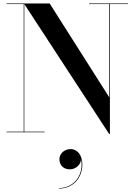

<svg xmlns="http://www.w3.org/2000/svg" viewBox="-20 -770 783 1118"><path d="M18.5 -3.5V0H240V-3.5H121.5V-746.5L615.5 10H620V-746.5H725V-750H499V-746.5H616V-203.5L269 -750H18.5V-746.5H118V-3.5ZM326 157C326 189.5 347 216 387 216C422 216 451 187.5 452 157.5C469.5 244.5 413.5 325 324 325V328C409 328 459.5 261.5 459.5 188C459.5 131.5 428.5 98 391.5 98C355 98 326 124.5 326 157Z"/></svg>

Font: Bodoni* 48pt Medium
Style: Regular
Weight: 500
Version: Version 2.3